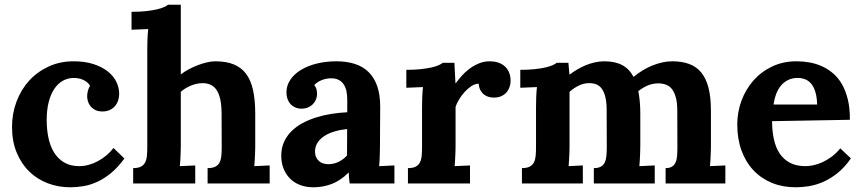

<svg xmlns="http://www.w3.org/2000/svg" viewBox="-20 -775 3642 811"><path d="M348.1 -369.1Q348.1 -377.9 351.1 -390.4Q354 -402.8 360.4 -412.6Q355 -422.4 346.4 -428.7Q337.9 -435.1 328.4 -439Q318.8 -442.9 309.3 -444.3Q299.8 -445.8 292.5 -445.8Q267.1 -445.8 246.1 -434.3Q225.1 -422.9 209.7 -400.1Q194.3 -377.4 185.8 -344.2Q177.2 -311 177.2 -267.6Q177.2 -229.5 184.3 -194.3Q191.4 -159.2 207.5 -132.3Q223.6 -105.5 250 -89.4Q276.4 -73.2 314.9 -73.2Q335 -73.2 355.2 -78.9Q375.5 -84.5 394 -94.5Q412.6 -104.5 429.4 -118.7Q446.3 -132.8 459.5 -149.9L505.4 -105.5Q478 -67.9 449.2 -44.2Q420.4 -20.5 391.1 -7.1Q361.8 6.3 333 11.2Q304.2 16.1 276.9 16.1Q226.1 16.1 181.4 -1Q136.7 -18.1 103.3 -50.8Q69.8 -83.5 50.3 -130.9Q30.8 -178.2 30.8 -239.3Q30.8 -295.4 49.8 -345.9Q68.8 -396.5 103 -434.1Q137.2 -471.7 185.1 -493.9Q232.9 -516.1 291 -516.1Q338.4 -516.1 374.5 -504.4Q410.6 -492.7 434.8 -473.6Q459 -454.6 471.2 -429.9Q483.4 -405.3 483.4 -378.9Q483.4 -363.8 478.8 -350.1Q474.1 -336.4 465.1 -326.2Q456.1 -315.9 442.9 -310.1Q429.7 -304.2 413.1 -304.2Q394.5 -304.2 382.3 -310.5Q370.1 -316.9 362.3 -326.4Q354.5 -335.9 351.3 -347.4Q348.1 -358.9 348.1 -369.1Z M1058.1 -160.6Q1058.1 -153.3 1057.9 -143.1Q1057.6 -132.8 1057.1 -121.1Q1056.6 -109.4 1055.9 -96.9Q1055.2 -84.5 1054.2 -73.2L1119.1 -76.2V0H856.9V-64.9Q877.9 -64.9 889.9 -71.3Q901.9 -77.6 907.7 -89.4Q913.6 -101.1 915 -117.4Q916.5 -133.8 916.5 -153.8L916 -296.4Q915.5 -362.3 896 -393.1Q876.5 -423.8 835 -423.8Q809.1 -423.3 784.9 -412.8Q760.7 -402.3 743.7 -387.2V-160.6Q743.7 -153.3 743.4 -143.1Q743.2 -132.8 742.7 -121.1Q742.2 -109.4 741.5 -96.9Q740.7 -84.5 739.7 -73.2L804.7 -76.2V0H542.5V-64.9Q563.5 -64.9 575.4 -71.3Q587.4 -77.6 593.3 -89.4Q599.1 -101.1 600.6 -117.4Q602.1 -133.8 602.1 -153.8V-564.9Q602.1 -583 602.8 -606.4Q603.5 -629.9 606 -652.3L535.6 -649.4V-725.1Q570.3 -725.1 596.9 -728Q623.5 -731 642.3 -735.4Q661.1 -739.7 672.6 -744.9Q684.1 -750 689.5 -754.9H743.7V-460.4Q758.3 -472.2 777.1 -482.2Q795.9 -492.2 815.7 -499.8Q835.4 -507.3 854.7 -511.7Q874 -516.1 889.2 -516.1Q935.1 -516.1 967 -503.2Q999 -490.2 1019.3 -463.4Q1039.6 -436.5 1048.8 -394.5Q1058.1 -352.5 1058.1 -294.9Z M1446.3 -230Q1418 -227.1 1393.1 -219.7Q1368.2 -212.4 1349.9 -200.4Q1331.5 -188.5 1321 -171.9Q1310.5 -155.3 1310.5 -133.8Q1311 -119.6 1315.9 -109.9Q1320.8 -100.1 1328.4 -93.8Q1335.9 -87.4 1345.9 -84.5Q1356 -81.5 1366.7 -81.5Q1390.1 -81.5 1410.2 -91.3Q1430.2 -101.1 1445.8 -118.2ZM1189.9 -384.3Q1189.9 -413.6 1206.3 -438Q1222.7 -462.4 1251.2 -479.7Q1279.8 -497.1 1318.4 -506.6Q1356.9 -516.1 1400.9 -516.1Q1444.8 -516.1 1479.2 -504.9Q1513.7 -493.7 1537.4 -470.2Q1561 -446.8 1573.5 -410.6Q1585.9 -374.5 1585.9 -324.7Q1585.9 -299.3 1585.7 -280Q1585.4 -260.7 1585.4 -242.9Q1585.4 -225.1 1585.2 -205.6Q1585 -186 1585 -160.6Q1585 -153.3 1584.7 -143.1Q1584.5 -132.8 1584.2 -121.1Q1584 -109.4 1583.3 -96.9Q1582.5 -84.5 1581.5 -73.2L1646 -76.2V0H1457Q1455.1 -14.2 1454.3 -23.7Q1453.6 -33.2 1453.1 -45.9H1452.1Q1418 -11.7 1380.9 2.2Q1343.8 16.1 1304.2 16.1Q1272 16.1 1246.6 6.1Q1221.2 -3.9 1203.9 -22Q1186.5 -40 1177.2 -64.2Q1168 -88.4 1168 -117.2Q1168 -148.9 1179.2 -174.3Q1190.4 -199.7 1210.2 -219.7Q1230 -239.7 1256.8 -254.4Q1283.7 -269 1314.7 -278.8Q1345.7 -288.6 1379.4 -293.9Q1413.1 -299.3 1446.8 -300.8V-353Q1446.8 -373 1443.4 -389.9Q1439.9 -406.7 1431.6 -418.9Q1423.3 -431.2 1409.7 -438Q1396 -444.8 1375.5 -444.3Q1355 -443.4 1337.4 -436Q1319.8 -428.7 1307.1 -415.5Q1314.9 -407.2 1317.1 -396.5Q1319.3 -385.7 1319.3 -378.4Q1319.3 -367.7 1315.4 -356.7Q1311.5 -345.7 1303.2 -336.7Q1294.9 -327.6 1282.2 -321.8Q1269.5 -315.9 1252 -315.9Q1237.3 -316.4 1225.6 -322Q1213.9 -327.6 1206.1 -336.7Q1198.2 -345.7 1194.1 -357.9Q1189.9 -370.1 1189.9 -384.3Z M2049.3 -516.1Q2066.9 -516.1 2082.8 -511.2Q2098.6 -506.3 2110.6 -496.3Q2122.6 -486.3 2129.6 -470.7Q2136.7 -455.1 2136.7 -433.1Q2136.7 -421.4 2132.8 -408.9Q2128.9 -396.5 2120.6 -386.2Q2112.3 -376 2098.9 -369.4Q2085.4 -362.8 2066.4 -362.8Q2056.2 -362.8 2045.4 -365.5Q2034.7 -368.2 2025.6 -374.8Q2016.6 -381.3 2010 -392.6Q2003.4 -403.8 2002 -421.4Q1986.8 -421.4 1971.4 -411.4Q1956.1 -401.4 1942.6 -386.5Q1929.2 -371.6 1918.9 -354.5Q1908.7 -337.4 1904.3 -323.7V-160.6Q1904.3 -153.3 1904.1 -143.1Q1903.8 -132.8 1903.3 -121.1Q1902.8 -109.4 1902.1 -96.9Q1901.4 -84.5 1900.4 -73.2L1965.3 -76.2V0H1703.1V-64.9Q1724.1 -64.9 1736.1 -71.3Q1748 -77.6 1753.9 -89.4Q1759.8 -101.1 1761.2 -117.4Q1762.7 -133.8 1762.7 -153.8V-322.3Q1762.7 -340.3 1763.4 -362.5Q1764.2 -384.8 1766.6 -407.2L1696.3 -404.3V-480Q1731 -480 1757.6 -482.9Q1784.2 -485.8 1803 -490.2Q1821.8 -494.6 1833.3 -499.8Q1844.7 -504.9 1850.1 -509.8H1899.4L1903.8 -423.8H1905.3Q1915 -437 1929 -453.1Q1942.9 -469.2 1961.2 -483.2Q1979.5 -497.1 2001.5 -506.6Q2023.4 -516.1 2049.3 -516.1Z M2684.6 -160.6Q2684.6 -153.3 2684.3 -143.1Q2684.1 -132.8 2683.6 -121.1Q2683.1 -109.4 2682.4 -96.9Q2681.6 -84.5 2680.7 -73.2L2745.6 -76.2V0H2488.3V-64.9Q2507.3 -64.9 2518.3 -71.3Q2529.3 -77.6 2534.7 -89.4Q2540 -101.1 2541.5 -117.4Q2543 -133.8 2543 -153.8L2542.5 -310.1Q2542.5 -342.8 2537.1 -364.7Q2531.7 -386.7 2522.2 -399.9Q2512.7 -413.1 2499.3 -418.5Q2485.8 -423.8 2468.8 -423.8Q2444.8 -423.8 2423.3 -412.8Q2401.9 -401.9 2385.7 -387.2V-160.6Q2385.7 -153.3 2385.5 -143.1Q2385.3 -132.8 2384.8 -121.1Q2384.3 -109.4 2383.5 -96.9Q2382.8 -84.5 2381.8 -73.2L2441.9 -76.2V0H2184.6V-64.9Q2205.6 -64.9 2217.5 -71.3Q2229.5 -77.6 2235.4 -89.4Q2241.2 -101.1 2242.7 -117.4Q2244.1 -133.8 2244.1 -153.8V-322.3Q2244.1 -340.3 2244.9 -362.5Q2245.6 -384.8 2248 -407.2L2177.7 -404.3V-480Q2212.4 -480 2239 -482.9Q2265.6 -485.8 2284.4 -490.2Q2303.2 -494.6 2314.7 -499.8Q2326.2 -504.9 2331.5 -509.8H2380.9L2385.3 -460.4H2386.7Q2401.4 -471.7 2418.9 -481.9Q2436.5 -492.2 2454.8 -499.8Q2473.1 -507.3 2492.9 -511.7Q2512.7 -516.1 2532.2 -516.1Q2578.1 -516.1 2608.2 -500Q2638.2 -483.9 2656.2 -450.2Q2674.3 -465.3 2694.3 -477.5Q2714.4 -489.7 2735.6 -498.3Q2756.8 -506.8 2778.1 -511.5Q2799.3 -516.1 2819.3 -516.1Q2859.4 -516.1 2890.1 -505.1Q2920.9 -494.1 2941.4 -469.5Q2961.9 -444.8 2972.4 -405.3Q2982.9 -365.7 2982.9 -308.1V-160.6Q2982.9 -153.3 2982.7 -143.1Q2982.4 -132.8 2981.9 -121.1Q2981.4 -109.4 2980.7 -96.9Q2980 -84.5 2979 -73.2L3043.9 -76.2V0H2791.5V-64.9Q2808.6 -64.9 2818.6 -71.3Q2828.6 -77.6 2833.7 -89.4Q2838.9 -101.1 2840.1 -117.4Q2841.3 -133.8 2841.3 -153.8L2840.8 -307.1Q2840.8 -340.8 2834.7 -363.3Q2828.6 -385.7 2818.1 -398.9Q2807.6 -412.1 2792.7 -417.5Q2777.8 -422.9 2759.8 -422.9Q2734.4 -422.4 2713.9 -413.1Q2693.4 -403.8 2676.3 -390.1Q2680.2 -369.6 2682.4 -346.2Q2684.6 -322.8 2684.6 -294.9Z M3349.1 -445.8Q3327.1 -445.8 3309.8 -437.5Q3292.5 -429.2 3279.8 -414.6Q3267.1 -399.9 3259 -379.2Q3251 -358.4 3247.6 -333.5H3431.6Q3430.7 -364.3 3424.3 -385.7Q3418 -407.2 3407 -420.7Q3396 -434.1 3381.3 -439.9Q3366.7 -445.8 3349.1 -445.8ZM3569.8 -269 3241.2 -263.2Q3241.2 -222.2 3248.8 -187.3Q3256.3 -152.3 3272.9 -127.2Q3289.6 -102.1 3316.4 -87.6Q3343.3 -73.2 3382.3 -73.2Q3397.5 -73.2 3416 -77.1Q3434.6 -81.1 3453.9 -89.8Q3473.1 -98.6 3492.7 -113Q3512.2 -127.4 3529.3 -148.4L3574.2 -106Q3547.4 -67.4 3517.1 -43.5Q3486.8 -19.5 3456.3 -6.3Q3425.8 6.8 3396.2 11.5Q3366.7 16.1 3341.3 16.1Q3286.1 16.1 3240.7 -2.4Q3195.3 -21 3162.6 -55.7Q3129.9 -90.3 3112.1 -139.2Q3094.2 -188 3094.2 -249Q3094.2 -301.8 3112.1 -349.9Q3129.9 -397.9 3162.6 -435.1Q3195.3 -472.2 3241.5 -494.1Q3287.6 -516.1 3344.2 -516.1Q3372.1 -516.1 3399.7 -511.2Q3427.2 -506.3 3452.4 -494.9Q3477.5 -483.4 3499.3 -464.8Q3521 -446.3 3536.6 -418.9Q3552.2 -391.6 3561.3 -354.5Q3570.3 -317.4 3569.8 -269Z"/></svg>

Font: DimaBanoo
Style: Bold
Weight: 800
Designer: R.Balvardi
Foundry: R.Balvardi
Version: Version 1.0.0-alpha3